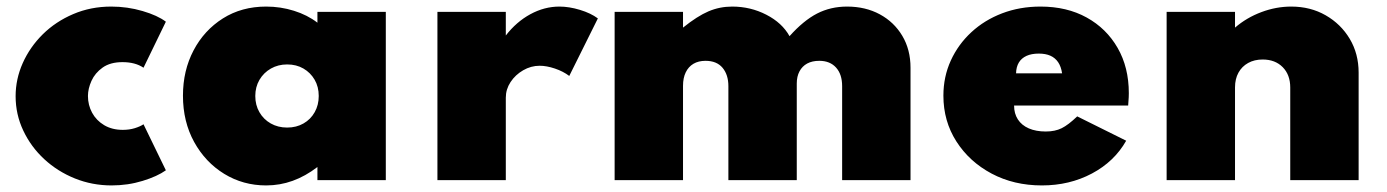

<svg xmlns="http://www.w3.org/2000/svg" viewBox="-20 -548 4220 584"><path d="M319.5 16Q260.5 16 207.8 -5.2Q155 -26.5 114.5 -64Q74 -101.5 50.8 -150.8Q27.5 -200 27.5 -255.5Q27.5 -307.5 49.2 -356.2Q71 -405 110.2 -443.8Q149.5 -482.5 202.8 -505.2Q256 -528 318.5 -528Q367.5 -528 413.5 -514.5Q459.5 -501 484.5 -482L416.5 -342Q391.5 -359 352.5 -359Q315.5 -359 292.2 -342.5Q269 -326 258.2 -302Q247.5 -278 247.5 -256Q247.5 -228.5 260.2 -205Q273 -181.5 297 -167.2Q321 -153 353.5 -153Q373.5 -153 390.2 -158.2Q407 -163.5 416.5 -170L484.5 -30Q458.5 -11.5 413.8 2.2Q369 16 319.5 16Z M789.5 16Q719.5 16 662 -19.2Q604.5 -54.5 570.5 -116.2Q536.5 -178 536.5 -257Q536.5 -333.5 568.8 -394.8Q601 -456 658 -492Q715 -528 789.5 -528Q833.5 -528 874.2 -515.2Q915 -502.5 945.5 -479V-512H1153.5V0H945.5V-40Q909 -12 870.2 2Q831.5 16 789.5 16ZM853.5 -160Q881.5 -160 903.2 -172.5Q925 -185 937.2 -206.8Q949.5 -228.5 949.5 -256Q949.5 -284 937 -305.5Q924.5 -327 903 -339.5Q881.5 -352 853.5 -352Q826 -352 804 -339.5Q782 -327 769.2 -305.2Q756.5 -283.5 756.5 -256Q756.5 -228.5 769 -206.8Q781.5 -185 803.5 -172.5Q825.5 -160 853.5 -160Z M1310.5 0V-512H1518.5V-440Q1550.5 -481.5 1593.2 -504.8Q1636 -528 1681.5 -528Q1711 -528 1744 -518Q1777 -508 1798.5 -492L1711.5 -317Q1693 -331 1667.8 -339.5Q1642.5 -348 1621.5 -348Q1595 -348 1571.2 -334.2Q1547.5 -320.5 1533 -298.5Q1518.5 -276.5 1518.5 -251V0Z M1849.5 0V-512H2057.5V-464Q2101 -499 2135 -513.5Q2169 -528 2207 -528Q2263 -528 2311 -503.2Q2359 -478.5 2381.5 -438Q2424 -485.5 2465.2 -506.8Q2506.5 -528 2556.5 -528Q2612.5 -528 2656 -504.5Q2699.5 -481 2724.5 -439Q2749.5 -397 2749.5 -342V0H2541.5V-286Q2541.5 -322 2523 -342.5Q2504.5 -363 2472 -363Q2450.5 -363 2435.2 -354.8Q2420 -346.5 2411.8 -331Q2403.5 -315.5 2403.5 -294V0H2195.5V-286Q2195.5 -320.5 2177.8 -341.8Q2160 -363 2126 -363Q2104.5 -363 2089.2 -354Q2074 -345 2065.8 -328Q2057.5 -311 2057.5 -287V0Z M3149 16Q3064 16 2996.2 -20Q2928.5 -56 2889 -117.8Q2849.5 -179.5 2849.5 -257Q2849.5 -314.5 2872 -363.8Q2894.5 -413 2934.5 -450Q2974.5 -487 3028.2 -507.5Q3082 -528 3145 -528Q3225 -528 3285.2 -494.8Q3345.5 -461.5 3379.5 -402.2Q3413.5 -343 3413.5 -264.5Q3413.5 -258 3413.2 -252.2Q3413 -246.5 3411.5 -227H3064.5Q3064.5 -202.5 3076 -184.8Q3087.5 -167 3109.2 -157.5Q3131 -148 3161 -148Q3189 -148 3209.2 -158Q3229.5 -168 3256.5 -194L3405.5 -120Q3369.5 -56.5 3301.2 -20.2Q3233 16 3149 16ZM3070.5 -325H3210.5Q3207.5 -345.5 3198.5 -358.8Q3189.5 -372 3175 -378.5Q3160.5 -385 3139.5 -385Q3117.5 -385 3102.2 -378Q3087 -371 3079 -357.8Q3071 -344.5 3070.5 -325Z M3528.5 0V-512H3736.5V-464Q3772 -494.5 3816.8 -511.2Q3861.5 -528 3907.5 -528Q3966 -528 4012.2 -501.5Q4058.5 -475 4085.5 -429.8Q4112.5 -384.5 4112.5 -327V0H3904.5V-282Q3904.5 -320.5 3881.5 -343.8Q3858.5 -367 3820.5 -367Q3795.5 -367 3776.5 -356.5Q3757.5 -346 3747 -327Q3736.5 -308 3736.5 -282V0Z"/></svg>

Font: Spartan Thin Black
Style: Regular
Weight: 900
Version: Version 1.004